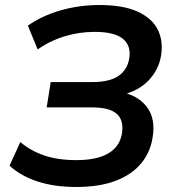

<svg xmlns="http://www.w3.org/2000/svg" viewBox="-20 -735 684 765"><path d="M284 10Q195 10 128 -12.5Q61 -35 18 -75L61 -169Q102 -134 156.5 -115.5Q211 -97 284 -97Q367 -97 412.5 -124.5Q458 -152 466 -204Q474 -257 444.5 -282Q415 -307 348 -307H166L182 -408H348Q416 -408 452 -432.5Q488 -457 495 -503Q503 -553 469.5 -580.5Q436 -608 357 -608Q296 -608 238 -590.5Q180 -573 130 -538L91 -633Q147 -672 221 -693.5Q295 -715 376 -715Q469 -715 526.5 -689.5Q584 -664 607.5 -619Q631 -574 622 -515Q613 -457 571 -413.5Q529 -370 454 -354L456 -369Q526 -358 563.5 -311Q601 -264 588 -187Q579 -128 542 -83.5Q505 -39 440.5 -14.5Q376 10 284 10Z"/></svg>

Font: Mulish ExtraLight
Style: Italic
Weight: 200
Italic angle: -9°
Designer: Vernon Adams
Foundry: Vernon Adams
Version: Version 3.603